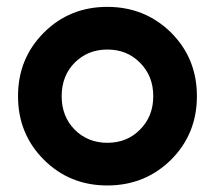

<svg xmlns="http://www.w3.org/2000/svg" viewBox="-20 -534 634 567"><path d="M296.9 13.7Q185.5 13.7 109.4 -62.5Q33.2 -138.7 33.2 -250Q33.2 -361.3 109.4 -437.5Q185.5 -513.7 296.9 -513.7Q408.2 -513.7 485.4 -437.5Q561.5 -361.3 561.5 -250Q561.5 -138.7 485.4 -62.5Q408.2 13.7 296.9 13.7ZM296.9 -112.3Q355.5 -112.3 393.6 -151.4Q432.6 -190.4 432.6 -250Q432.6 -309.6 393.6 -348.6Q355.5 -387.7 296.9 -387.7Q239.3 -387.7 200.2 -348.6Q162.1 -309.6 162.1 -250Q162.1 -190.4 200.2 -151.4Q239.3 -112.3 296.9 -112.3Z"/></svg>

Font: LeFont
Style: Regular
Weight: 700
Designer: Leryon MEDIA
Version: Version 1.0